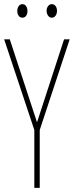

<svg xmlns="http://www.w3.org/2000/svg" viewBox="-20 -903 355 923"><path d="M158 -315 288 -714H315L171 -278V0H145V-278L0 -714H27ZM63 -850Q63 -863 69.5 -873Q76 -883 88 -883Q99 -883 105.5 -873.5Q112 -864 112 -850Q112 -836 105.5 -827Q99 -818 88 -818Q76 -818 69.5 -827.5Q63 -837 63 -850ZM204 -851Q204 -864 211 -873.5Q218 -883 229 -883Q240 -883 247 -874Q254 -865 254 -851Q254 -837 247 -827.5Q240 -818 229 -818Q218 -818 211 -828Q204 -838 204 -851Z"/></svg>

Font: Noto Sans Lao Looped ExtraCondensed Thin
Style: Regular
Weight: 100
Width: 2
Designer: Mark Frömberg, Ben Mitchell
Foundry: The Fontpad Ltd
Version: Version 1.002; ttfautohint (v1.8.4.7-5d5b)